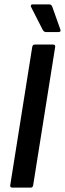

<svg xmlns="http://www.w3.org/2000/svg" viewBox="-20 -859 297 879"><path d="M37.3 0Q25.1 0 26.9 -11.4L127.5 -643.6Q129.5 -655 138.5 -655H222.5Q234.5 -655 232.5 -643.6L131.9 -11.4Q130.5 0 119.9 0ZM190.1 -712.3Q184.9 -712.3 181.3 -715.3Q177.7 -718.4 174.9 -723.6L121.8 -828Q120 -832.4 122.1 -835.7Q124.2 -839 129.2 -839H204.6Q215.5 -839 219.3 -828L256.5 -723.6Q258.5 -718.8 256.3 -715.5Q254.1 -712.3 247.9 -712.3Z"/></svg>

Font: Sofia Sans Condensed
Style: Italic
Weight: 400
Italic angle: -9°
Designer: Botio Nikoltchev, Ani Petrova
Foundry: lettersoup
Version: Version 4.101